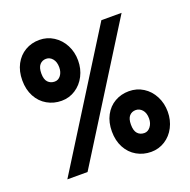

<svg xmlns="http://www.w3.org/2000/svg" viewBox="-138 -912 1051 1062"><g transform="rotate(-20 387.5 -381.0)"><path d="M39 -599Q39 -653 60.5 -693.5Q82 -734 119.5 -756Q157 -778 203 -778Q249 -778 286.5 -754Q324 -730 345.5 -689Q367 -648 367 -598Q367 -549 346 -508Q325 -467 288 -443Q251 -419 206 -419Q160 -419 121.5 -441Q83 -463 61 -504Q39 -545 39 -599ZM205 0H86L564 -763H683ZM256 -598Q256 -630 240.5 -648.5Q225 -667 203 -667Q180 -667 165.5 -650.5Q151 -634 151 -599Q151 -564 166.5 -548Q182 -532 206 -532Q228 -532 242 -551Q256 -570 256 -598ZM408 -164Q408 -218 429.5 -258.5Q451 -299 488.5 -320.5Q526 -342 572 -342Q618 -342 655.5 -318.5Q693 -295 714.5 -253.5Q736 -212 736 -162Q736 -113 715 -72Q694 -31 657 -7.5Q620 16 575 16Q529 16 490.5 -6Q452 -28 430 -69Q408 -110 408 -164ZM626 -162Q626 -195 610 -213Q594 -231 572 -231Q549 -231 534.5 -215Q520 -199 520 -164Q520 -128 535 -111.5Q550 -95 575 -95Q596 -95 611 -114.5Q626 -134 626 -162Z"/></g></svg>

Font: Open Sauce Sans ExtraBold
Style: Regular
Weight: 800
Designer: Alfredo Marco Pradil
Foundry: Creative Sauce Fz LLC
Version: Version 1.477